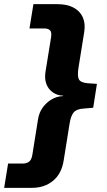

<svg xmlns="http://www.w3.org/2000/svg" viewBox="-70 -725 515 925"><path d="M-50 180 -31 63H38Q58 63 70 54Q82 45 86 20L113 -149Q118 -182 135.5 -206.5Q153 -231 178.5 -246Q204 -261 233 -262L235 -264Q206 -265 184.5 -280Q163 -295 153.5 -320Q144 -345 149 -378L176 -545Q180 -570 171 -579Q162 -588 142 -588H72L91 -705H206Q253 -705 284 -688.5Q315 -672 328.5 -642.5Q342 -613 336 -572L308 -398Q302 -359 310 -343Q318 -327 352 -324L397 -321L379 -206L333 -202Q299 -200 285 -183.5Q271 -167 265 -128L237 47Q227 112 185.5 146Q144 180 84 180Z"/></svg>

Font: Nunito Sans 9pt ExtraBold
Style: Italic
Weight: 800
Italic angle: -9°
Version: Version 3.101;gftools[0.9.27]